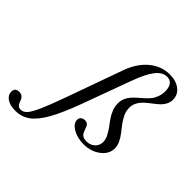

<svg xmlns="http://www.w3.org/2000/svg" viewBox="-540 -1047 1460 1460"><g transform="rotate(45 190.0 -316.5)"><path d="M346.2 -394Q346.2 -423.3 356.7 -448.7Q367.2 -474.1 384 -492.9Q400.9 -511.7 421.1 -529.3Q441.4 -546.9 461.9 -565.4Q482.4 -584 499.3 -604.2Q516.1 -624.5 526.6 -653.1Q537.1 -681.6 537.1 -714.8Q537.1 -757.8 519.5 -780.5Q502 -803.2 469.2 -803.2Q420.4 -803.2 380.4 -752.9Q340.3 -702.6 298.8 -589.8L157.2 -203.1Q101.1 -50.3 53 35.4Q4.9 121.1 -46.6 158.9Q-98.1 196.8 -165 196.8Q-221.7 196.8 -255.4 174.6Q-289.1 152.3 -289.1 115.2Q-289.1 73.2 -245.1 73.2Q-225.1 73.2 -212.9 82.3Q-200.7 91.3 -195.3 104.5Q-189.9 117.7 -185.1 130.9Q-180.2 144 -169.4 153.1Q-158.7 162.1 -141.1 162.1Q-114.3 162.1 -91.8 136.5Q-69.3 110.8 -40.8 47.4Q-12.2 -16.1 33.2 -143.1L196.8 -600.1Q234.9 -708 307.6 -769Q380.4 -830.1 471.2 -830.1Q539.6 -830.1 581.8 -797.1Q624 -764.2 624 -710.9Q624 -685.5 613.3 -663.1Q602.5 -640.6 585.7 -623.8Q568.8 -606.9 548.1 -591.1Q527.3 -575.2 506.8 -558.6Q486.3 -542 469.5 -524.4Q452.6 -506.8 441.9 -482.9Q431.2 -459 431.2 -431.2Q431.2 -398.9 445.8 -366.7Q460.4 -334.5 481.2 -307.4Q502 -280.3 522.9 -253.7Q543.9 -227.1 558.6 -196.8Q573.2 -166.5 573.2 -137.2Q573.2 -75.7 517.1 -33Q460.9 9.8 380.9 9.8Q314.5 9.8 265.1 -19Q215.8 -47.9 215.8 -86.9Q215.8 -105.5 228.3 -116.7Q240.7 -127.9 261.2 -127.9Q277.3 -127.9 287.8 -120.1Q298.3 -112.3 302.5 -100.3Q306.6 -88.4 312 -74.5Q317.4 -60.5 323.5 -48.6Q329.6 -36.6 344.2 -28.8Q358.9 -21 380.9 -21Q422.9 -21 449.5 -45.9Q476.1 -70.8 476.1 -108.9Q476.1 -134.3 462.6 -162.1Q449.2 -189.9 430.2 -215.6Q411.1 -241.2 392.1 -268.1Q373 -294.9 359.6 -327.9Q346.2 -360.8 346.2 -394Z"/></g></svg>

Font: Libre Caslon Text
Style: Italic
Weight: 400
Italic angle: -25°
Designer: Pablo Impallari, Rodrigo Fuenzalida
Foundry: Pablo Impallari, Rodrigo Fuenzalida
Version: Version 1.002